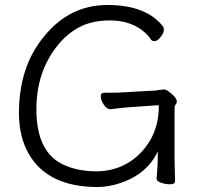

<svg xmlns="http://www.w3.org/2000/svg" viewBox="-20 -733 792 770"><path d="M371 17Q174 17 97 -113Q56 -182 56 -280Q56 -465 156 -586Q258 -713 411.5 -713Q565 -713 633 -628Q637 -624 637 -612.5Q637 -601 624 -584.5Q611 -568 600.5 -568Q590 -568 586 -574Q572 -596 544 -616Q494 -651 421 -651Q348 -651 297 -623.5Q246 -596 208 -547Q126 -443 126 -295Q126 -118 240 -70Q295 -46 365.5 -46Q436 -46 492 -79Q548 -112 582.5 -171Q617 -230 617 -308Q617 -311 613 -311L499 -303Q478 -302 424 -295H422Q408 -295 396 -313.5Q384 -332 384 -346.5Q384 -361 396 -361H410Q454 -361 480 -363L604 -370Q612 -371 621 -372.5Q630 -374 638 -374Q646 -374 658 -365Q689 -342 689 -326Q689 -319 684.5 -314Q680 -309 680 -298V-97Q680 -89 680.5 -71Q681 -53 681.5 -35Q682 -17 682 -7Q682 6 662 6Q642 6 625 -0.5Q608 -7 608 -16V-17Q613 -70 613 -126Q570 -35 463 1Q416 17 371 17Z"/></svg>

Font: LXGW WenKai TC
Style: Regular
Weight: 400
Designer: LXGW / Fontworks Inc.
Foundry: LXGW / Fontworks Inc.
Version: Version 1.330